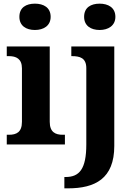

<svg xmlns="http://www.w3.org/2000/svg" viewBox="-20 -790 738 1050"><path d="M171 -626C218 -626 257 -649 257 -698C257 -749 218 -770 171 -770C123 -770 86 -749 86 -698C86 -649 123 -626 171 -626ZM525 -626C571 -626 611 -649 611 -698C611 -749 571 -770 525 -770C477 -770 440 -749 440 -698C440 -649 477 -626 525 -626ZM17 0H335V-53H323C283 -53 252 -67 252 -124V-536H17V-483H29C68 -483 100 -469 100 -416V-124C100 -67 70 -53 29 -53H17ZM332 240H352C500 240 605 187 605 8V-536H370V-483H373C416 -483 452 -474 452 -417V0C452 136 413 178 339 178H332Z"/></svg>

Font: Noto Serif Lao
Style: Bold
Weight: 700
Designer: Monotype Design Team
Foundry: Monotype Imaging Inc.
Version: Version 2.003